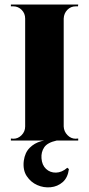

<svg xmlns="http://www.w3.org/2000/svg" viewBox="-20 -620 392 847"><path d="M261 -600V0H91V-600ZM94 -62V0H28V-9Q28 -9 33 -8.5Q38 -8 39 -8Q60 -8 75.5 -24Q91 -40 91 -62ZM259 -62H261Q262 -40 277.5 -24Q293 -8 314 -8Q314 -8 319 -8.5Q324 -9 325 -9V0H259ZM259 -538V-600H325L324 -592Q324 -592 319 -592Q314 -592 314 -592Q292 -592 277 -576.5Q262 -561 261 -538ZM94 -538H91Q91 -561 75.5 -576.5Q60 -592 39 -592Q38 -592 33 -592Q28 -592 28 -592V-600H94ZM220 -3 230 0Q189 9 175 30Q161 51 163 78Q165 108 183 125Q201 142 227 141.5Q253 141 277 120L284 126Q279 164 256.5 183.5Q234 203 203.5 206Q173 209 144.5 196.5Q116 184 98 157Q80 130 85 89Q90 53 111 32Q132 11 161.5 3Q191 -5 220 -3Z"/></svg>

Font: Cinzel ExtraBold
Style: Regular
Weight: 800
Designer: Natanael Gama
Version: Version 2.000